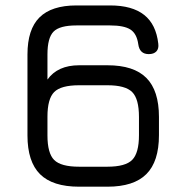

<svg xmlns="http://www.w3.org/2000/svg" viewBox="-20 -687 686 706"><path d="M271 -0.5Q173.5 -0.5 127.2 -46.5Q81 -92.5 81 -189V-487Q81 -579 125.2 -623Q169.5 -667 261 -667H385Q466 -667 510 -632.2Q554 -597.5 562 -526.5Q564.5 -508 555 -498Q545.5 -488 527 -488Q493.5 -488 488.5 -524Q483 -563.5 459.5 -578.5Q436 -593.5 385 -593.5H261Q199.5 -593.5 177 -570.8Q154.5 -548 154.5 -487V-394.5Q192 -447 271 -447H375Q472 -447 518.2 -400.5Q564.5 -354 564.5 -257V-190Q564.5 -93 518.2 -46.8Q472 -0.5 375 -0.5ZM271 -74H375Q441.5 -74 466.2 -99.2Q491 -124.5 491 -190V-257Q491 -323.5 466 -348.5Q441 -373.5 375 -373.5H271Q204 -373.5 179.2 -348.5Q154.5 -323.5 154.5 -258V-189Q154.5 -123.5 179.2 -98.8Q204 -74 271 -74Z"/></svg>

Font: Jura Light SemiBold
Style: Regular
Weight: 600
Version: Version 5.106